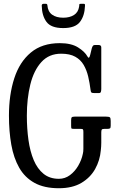

<svg xmlns="http://www.w3.org/2000/svg" viewBox="-20 -989 615 1019"><path d="M376 -370H543Q558 -370 562.8 -366.5Q567.5 -363 567.5 -347V-322Q567.5 -311 564 -308Q560.5 -305 549 -305H534Q523 -305 520.2 -301.2Q517.5 -297.5 517.5 -286V-231Q517.5 -218.5 516.8 -210.8Q516 -203 515 -191Q510.5 -138 485 -92.2Q459.5 -46.5 411.8 -18.2Q364 10 292.5 10Q214.5 10 163 -18.5Q111.5 -47 82 -98.8Q52.5 -150.5 40 -221Q27.5 -291.5 27.5 -375Q27.5 -486.5 55.8 -573.5Q84 -660.5 143.8 -710.2Q203.5 -760 297.5 -760Q358 -760 394 -737.5Q430 -715 444 -689.5Q452.5 -673 458.5 -697L467 -732Q469 -739 472.2 -744.5Q475.5 -750 482 -750H504Q517.5 -750 517.5 -737V-517Q517.5 -509 515.5 -502Q513.5 -495 505 -495H481Q468 -495 464.8 -498.5Q461.5 -502 460.5 -513Q456 -549 448 -583Q440 -617 424 -644.5Q408 -672 379.2 -688Q350.5 -704 304.5 -704Q240 -704 199.8 -659.8Q159.5 -615.5 141 -540.8Q122.5 -466 122.5 -375Q122.5 -307 131 -246.2Q139.5 -185.5 159 -139.2Q178.5 -93 211.2 -66.5Q244 -40 292.5 -40Q325 -40 351.2 -59.5Q377.5 -79 395.2 -109.5Q413 -140 419.5 -172Q421 -179 421.8 -184.8Q422.5 -190.5 422.5 -200V-289Q422.5 -300.5 419.8 -302.8Q417 -305 407 -305H373Q360.5 -305 359 -307.8Q357.5 -310.5 357.5 -323V-351Q357.5 -363 361 -366.5Q364.5 -370 376 -370ZM315.5 -840Q251 -840 226.8 -872.8Q202.5 -905.5 201.5 -959.5Q201.5 -969 213 -969H222.5Q231 -969 231.5 -961Q234 -927.5 256.5 -911.2Q279 -895 315.5 -895Q350 -895 372.8 -909.5Q395.5 -924 400 -954.5Q401 -961.5 401 -965.2Q401 -969 410 -969H421Q429 -969 430.2 -966.8Q431.5 -964.5 431 -957Q429 -904.5 404 -872.2Q379 -840 315.5 -840Z"/></svg>

Font: Besley* Condensed
Style: Regular
Weight: 400
Width: 3
Designer: Owen Earl
Foundry: indestructible type*
Version: Version 3.000; ttfautohint (v1.8.3)